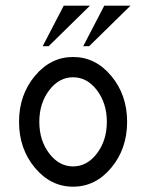

<svg xmlns="http://www.w3.org/2000/svg" viewBox="-20 -665 528 694"><path d="M244.1 9.8Q163.1 9.8 106 -58.8Q48.8 -127.4 48.8 -224.6Q48.8 -321.8 106 -390.4Q163.1 -459 244.1 -459Q325.2 -459 382.3 -390.4Q439.5 -321.8 439.5 -224.6Q439.5 -127.4 382.3 -58.8Q325.2 9.8 244.1 9.8ZM244.1 -63.5Q294.9 -63.5 330.6 -110.6Q366.2 -157.7 366.2 -224.6Q366.2 -291.5 330.6 -338.6Q294.9 -385.7 244.1 -385.7Q193.4 -385.7 157.7 -338.6Q122.1 -291.5 122.1 -224.6Q122.1 -157.7 157.7 -110.6Q193.4 -63.5 244.1 -63.5ZM155.8 -498H134.3L210.4 -644.5H305.2ZM302.2 -498H280.8L356.9 -644.5H451.7Z"/></svg>

Font: Catrinity
Style: Regular
Weight: 400
Designer: Alexander Lange
Foundry: High-Logic / Made with FontCreator
Version: Version 2.090;May 20, 2024;FontCreator 15.0.0.2974 64-bit